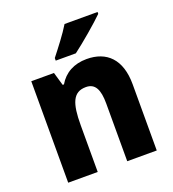

<svg xmlns="http://www.w3.org/2000/svg" viewBox="-138 -872 883 978"><g transform="rotate(-20 303.0 -383.0)"><path d="M502 -756V-766H323C296 -721 250 -662 217 -620V-606H326C377 -644 465 -719 502 -756ZM367 -560C298 -560 246 -531 215 -478H208L187 -550H64V0H224V-253C224 -371 244 -427 315 -427C365 -427 384 -388 384 -313V0H544V-359C544 -495 475 -560 367 -560Z"/></g></svg>

Font: Noto Sans Thai Looped SemiCondensed ExtraBold
Style: Regular
Weight: 800
Width: 4
Designer: Sasikarn Vongin, Ben Mitchell
Foundry: The Fontpad Ltd
Version: Version 1.001